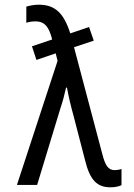

<svg xmlns="http://www.w3.org/2000/svg" viewBox="-20 -787 570 817"><path d="M450 10C468 10 484 7 497 1V-68C489 -65 477 -63 468 -63C441 -63 428 -83 416 -129L295 -586L379 -614L359 -672L279 -645C251 -733 213 -767 145 -767C124 -767 107 -763 92 -759V-690C103 -694 116 -696 131 -696C172 -696 189 -670 202 -619L116 -590L135 -532L217 -560L225 -528L52 0H138L237 -326C247 -355 255 -386 261 -414H265C271 -380 282 -333 293 -294L342 -105C363 -19 394 10 450 10Z"/></svg>

Font: Noto Sans Mono Condensed
Style: Regular
Weight: 400
Width: 3
Designer: Monotype Design Team
Foundry: Monotype Imaging Inc.
Version: Version 2.014